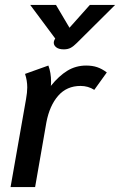

<svg xmlns="http://www.w3.org/2000/svg" viewBox="-20 -762 489 782"><path d="M86 -358Q91 -386 91 -406Q91 -434 82 -461L177 -495Q188 -466 188 -429Q188 -418 187 -412Q220 -453 254.5 -474Q289 -495 331 -495Q356 -495 375.5 -488.5Q395 -482 415 -467L364 -396Q339 -412 308 -412Q252 -412 217 -372Q182 -332 169 -264L123 0H23ZM199 -588Q199 -594 202 -600L205 -605L103 -742H208L263 -649L346 -742H449L293 -587Q279 -573 267.5 -567Q256 -561 240 -561Q220 -561 209.5 -569Q199 -577 199 -588Z"/></svg>

Font: Niramit Medium
Style: Italic
Weight: 500
Italic angle: -10°
Designer: Katatrad Aksorn Co.,Ltd.
Foundry: Cadson Demak Co.,Ltd.
Version: Version 1.000; ttfautohint (v1.6)